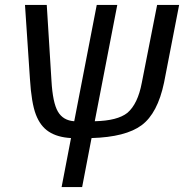

<svg xmlns="http://www.w3.org/2000/svg" viewBox="-20 -548 768 776"><path d="M454 -528 363 -58Q455 -60 495 -92Q537 -128 553 -213L615 -528H704L643 -214Q617 -90 552.5 -42Q488 6 350 10L312 208H229L267 10Q212 7 177 -16Q143 -38 125 -85Q107 -132 101 -229L81 -528H169L188 -222Q193 -133 214 -97Q235 -61 280 -58L371 -528Z"/></svg>

Font: Libra Sans
Style: Italic
Weight: 400
Italic angle: -12°
Foundry: Context Ltd
Version: Version 1.002